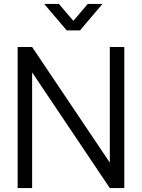

<svg xmlns="http://www.w3.org/2000/svg" viewBox="-20 -960 724 980"><path d="M280.5 -940H205.5L320.5 -805H388.5L503 -940H428L354.5 -853.5ZM144 0V-590.5L540.5 0H614.5V-720H540.5V-130L144 -720H70V0Z"/></svg>

Font: Manrope
Style: Regular
Weight: 400
Designer: Mikhail Sharanda
Foundry: Mikhail Sharanda
Version: Version 4.505